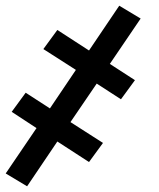

<svg xmlns="http://www.w3.org/2000/svg" viewBox="-36 -499 556 673"><path d="M59 154 -16 109 92 -50 5 -107 54 -174 139 -119 230 -254 116 -327 165 -394 276 -322 382 -479 457 -434 349 -275 437 -218 388 -151 303 -206 211 -71 325 2 276 69 165 -3Z"/></svg>

Font: Iosevka Curly Medium Oblique
Style: Regular
Weight: 500
Italic angle: -9°
Monospace: yes
Designer: Belleve Invis
Foundry: Belleve Invis
Version: Version 11.1.0; ttfautohint (v1.8.3)